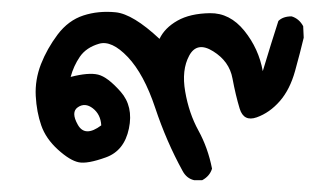

<svg xmlns="http://www.w3.org/2000/svg" viewBox="-20 -139 540 325"><path d="M308.6 166Q295.9 163.1 289.1 150.4Q261.7 100.6 242.7 43.5Q223.6 -13.7 196.3 -42.5Q168.9 -71.3 147.5 -64.9Q126 -58.6 115.2 -43Q104.5 -27.3 99.6 -8.8Q129.9 -16.6 146 -12.7Q162.1 -8.8 184.1 16.1Q206.1 41 198.2 78.6Q190.4 116.2 159.2 127.4Q127.9 138.7 113.3 135.7Q98.6 132.8 78.1 114.3Q57.6 95.7 49.8 73.2Q42 50.8 40.5 23.4Q39.1 -3.9 49.3 -30.3Q59.6 -56.6 77.6 -80.6Q95.7 -104.5 121.1 -112.8Q146.5 -121.1 175.8 -118.2Q205.1 -115.2 250 -73.2Q258.8 -91.8 280.3 -104Q301.8 -116.2 335.4 -116.7Q369.1 -117.2 393.6 -86.9Q418 -56.6 424.8 -18.6Q439.5 -67.4 451.2 -103.5Q459 -111.3 473.6 -111.3Q486.3 -107.4 493.2 -94.7L494.1 -75.2Q488.3 -50.8 479.5 -19Q470.7 12.7 453.6 32.2Q436.5 51.8 414.6 59.6Q392.6 67.4 385.7 44.9Q378.9 22.5 373.5 -6.3Q368.2 -35.2 340.8 -52.2Q313.5 -69.3 300.3 -44.9Q287.1 -20.5 293.5 16.1Q299.8 52.7 315.9 82Q332 111.3 338.9 146.5Q335 159.2 322.3 166ZM151.4 73.2Q150.4 54.7 137.2 44.4Q124 34.2 111.8 42.5Q99.6 50.8 111.8 72.3Q124 93.8 151.4 73.2Z"/></svg>

Font: JasonHandwriting4
Style: Regular
Weight: 400
Version: Version 1.01.21